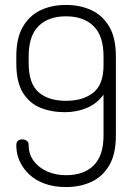

<svg xmlns="http://www.w3.org/2000/svg" viewBox="-20 -751 551 777"><path d="M247 6Q199 6 161.5 -7.5Q124 -21 98.5 -45Q73 -69 59.5 -99Q46 -129 46 -162Q46 -176 52.5 -181.5Q59 -187 70 -187Q80 -187 88 -181.5Q96 -176 96 -164Q96 -127 116.5 -99.5Q137 -72 171.5 -57Q206 -42 247 -42Q319 -42 359 -81.5Q399 -121 399 -203V-368Q373 -332 332 -314.5Q291 -297 243 -297Q188 -297 143.5 -315Q99 -333 72.5 -376Q46 -419 46 -495V-522Q46 -598 73 -643.5Q100 -689 145 -710Q190 -731 247 -731Q304 -731 349.5 -710Q395 -689 422 -643.5Q449 -598 449 -522V-203Q449 -127 422 -81.5Q395 -36 349.5 -15Q304 6 247 6ZM247 -343Q316 -343 357.5 -376Q399 -409 399 -487V-523Q399 -606 358.5 -645.5Q318 -685 247 -685Q176 -685 136 -645.5Q96 -606 96 -523V-496Q96 -413 136 -378Q176 -343 247 -343Z"/></svg>

Font: Dosis ExtraLight Light
Style: Regular
Weight: 300
Version: Version 3.001; ttfautohint (v1.8.2)